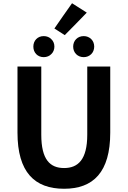

<svg xmlns="http://www.w3.org/2000/svg" viewBox="-20 -1152 788 1186"><path d="M519 -530V-320C519 -166 462 -114 376 -114C289 -114 235 -166 235 -320V-741H161H88V-333C88 -88 194 14 376 14C556 14 661 -88 661 -333V-741H519ZM297 -910C286 -922 269 -929 250 -929C212 -929 186 -901 186 -864C186 -827 212 -799 250 -799C269 -799 286 -806 297 -818C309 -829 316 -846 316 -864C316 -883 309 -899 297 -910ZM370 -1054 316 -976 380 -935 448 -1004 516 -1074 425 -1132ZM544 -910C532 -922 516 -929 497 -929C459 -929 432 -901 432 -864C432 -827 459 -799 497 -799C516 -799 532 -806 544 -818C555 -829 562 -846 562 -864C562 -883 555 -899 544 -910Z"/></svg>

Font: GenSekiGothic2 TW B
Style: Regular
Weight: 700
Version: Version 2.100;PS 2.1;hotconv 16.6.51;makeotf.lib2.5.65220 DE